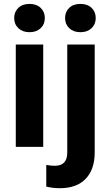

<svg xmlns="http://www.w3.org/2000/svg" viewBox="-20 -758 565 991"><path d="M203.1 0H61.5V-528.3H203.1ZM53.2 -665Q53.2 -696.8 74.5 -717.3Q95.7 -737.8 132.3 -737.8Q168.5 -737.8 189.9 -717.3Q211.4 -696.8 211.4 -665Q211.4 -632.8 189.7 -612.3Q168 -591.8 132.3 -591.8Q96.7 -591.8 75 -612.3Q53.2 -632.8 53.2 -665ZM468.8 -528.3V28.8Q468.8 116.2 422.4 164.8Q376 213.4 288.6 213.4Q252 213.4 218.8 205.1V93.3Q244.1 97.7 263.2 97.7Q327.1 97.7 327.1 29.8V-528.3ZM315.9 -665Q315.9 -696.8 337.2 -717.3Q358.4 -737.8 395 -737.8Q431.6 -737.8 452.9 -717.3Q474.1 -696.8 474.1 -665Q474.1 -632.8 452.4 -612.3Q430.7 -591.8 395 -591.8Q359.4 -591.8 337.6 -612.3Q315.9 -632.8 315.9 -665Z"/></svg>

Font: RobotoInd
Style: Bold
Weight: 700
Designer: Google
Version: Version 2.001150; 2014